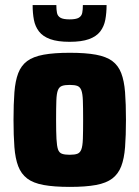

<svg xmlns="http://www.w3.org/2000/svg" viewBox="-20 -725 547 753"><path d="M254 8Q192 8 151 0.5Q110 -7 86.5 -25Q63 -43 51.5 -73Q40 -103 36.5 -148Q33 -193 33 -255Q33 -318 36.5 -363Q40 -408 51.5 -438Q63 -468 86.5 -485.5Q110 -503 151 -510.5Q192 -518 254 -518Q316 -518 356.5 -510.5Q397 -503 420.5 -485.5Q444 -468 455.5 -438Q467 -408 470.5 -363Q474 -318 474 -255Q474 -193 470.5 -148Q467 -103 455.5 -73Q444 -43 420.5 -25Q397 -7 356.5 0.5Q316 8 254 8ZM253 -118Q273 -118 283.5 -122Q294 -126 299 -139Q304 -152 305 -180Q306 -208 306 -255Q306 -303 305 -330.5Q304 -358 299 -371Q294 -384 283.5 -388Q273 -392 253 -392Q234 -392 223 -388Q212 -384 207 -371Q202 -358 201 -330.5Q200 -303 200 -255Q200 -208 201.5 -180Q203 -152 207.5 -139Q212 -126 223 -122Q234 -118 253 -118ZM253 -561Q206 -561 177 -571.5Q148 -582 133 -601.5Q118 -621 113 -647Q108 -673 108 -705H201Q201 -687 203.5 -674.5Q206 -662 217 -655.5Q228 -649 253 -649Q278 -649 289 -655.5Q300 -662 302.5 -674.5Q305 -687 305 -705H398Q398 -674 393 -647.5Q388 -621 373 -601.5Q358 -582 329 -571.5Q300 -561 253 -561Z"/></svg>

Font: Saira SemiCondensed ExtraBold
Style: Regular
Weight: 800
Width: 4
Designer: Hector Gatti with collaboration of the Omnibus-Type team
Foundry: Omnibus-Type
Version: Version 1.101